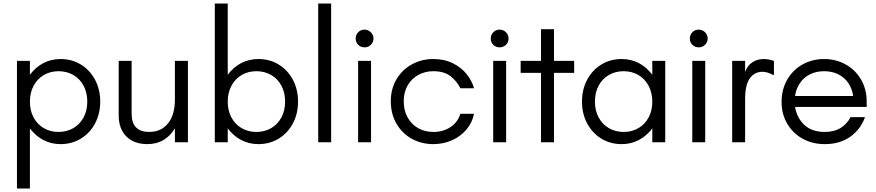

<svg xmlns="http://www.w3.org/2000/svg" viewBox="-20 -827 5094 1116"><path d="M78.6 -473.1H153.8V-392.6Q188 -437.5 232.9 -460.7Q277.8 -483.9 332 -483.9Q397.9 -483.9 450.4 -451.7Q502.9 -419.4 532.7 -363Q562.5 -306.6 562.5 -236.3Q562.5 -166 532.5 -109.6Q502.4 -53.2 450 -21.2Q397.5 10.7 332 10.7Q278.3 10.7 232.9 -12.7Q187.5 -36.1 153.8 -80.6V269H78.6ZM320.3 -60.1Q368.2 -60.1 406.2 -82.3Q444.3 -104.5 465.8 -144.5Q487.3 -184.6 487.3 -236.3Q487.3 -289.1 465.6 -329.3Q443.8 -369.6 405.8 -391.4Q367.7 -413.1 320.3 -413.1Q272.5 -413.1 234.6 -390.9Q196.8 -368.7 175.3 -328.4Q153.8 -288.1 153.8 -236.3Q153.8 -183.6 175.5 -143.6Q197.3 -103.5 235.1 -81.8Q272.9 -60.1 320.3 -60.1Z M669.9 -155.8V-473.1H745.1V-166.5Q745.1 -112.3 771.2 -86.2Q797.4 -60.1 846.2 -60.1Q897 -60.1 930.9 -85.2Q964.8 -110.4 980.7 -151.9Q996.6 -193.4 996.6 -243.2V-473.1H1072.3V0H996.6V-81.5Q970.7 -37.6 930.7 -13.4Q890.6 10.7 836.4 10.7Q783.7 10.7 746.1 -10Q708.5 -30.8 689.2 -68.1Q669.9 -105.5 669.9 -155.8Z M1303.7 -80.6V0H1228.5V-806.6H1303.7V-392.6Q1337.9 -437.5 1382.8 -460.7Q1427.7 -483.9 1481.9 -483.9Q1547.9 -483.9 1600.3 -451.7Q1652.8 -419.4 1682.6 -363Q1712.4 -306.6 1712.4 -236.3Q1712.4 -166 1682.4 -109.6Q1652.3 -53.2 1599.9 -21.2Q1547.4 10.7 1481.9 10.7Q1428.2 10.7 1382.8 -12.7Q1337.4 -36.1 1303.7 -80.6ZM1470.2 -60.1Q1518.1 -60.1 1556.2 -82.3Q1594.2 -104.5 1615.7 -144.5Q1637.2 -184.6 1637.2 -236.3Q1637.2 -289.1 1615.5 -329.3Q1593.8 -369.6 1555.7 -391.4Q1517.6 -413.1 1470.2 -413.1Q1422.4 -413.1 1384.5 -390.9Q1346.7 -368.7 1325.2 -328.4Q1303.7 -288.1 1303.7 -236.3Q1303.7 -183.6 1325.4 -143.6Q1347.2 -103.5 1385 -81.8Q1422.9 -60.1 1470.2 -60.1Z M1829.6 -806.6H1904.8V0H1829.6Z M2061.5 -473.1H2136.7V0H2061.5ZM2047.4 -603Q2047.4 -624.5 2062 -639.6Q2076.7 -654.8 2099.1 -654.8Q2120.1 -654.8 2135.5 -639.6Q2150.9 -624.5 2150.9 -603Q2150.9 -581.5 2135.7 -566.7Q2120.6 -551.8 2099.1 -551.8Q2077.1 -551.8 2062.3 -566.4Q2047.4 -581.1 2047.4 -603Z M2251.5 -238.8Q2251.5 -309.6 2284.2 -365.5Q2316.9 -421.4 2373.5 -452.6Q2430.2 -483.9 2498.5 -483.9Q2563 -483.9 2612.8 -459Q2662.6 -434.1 2693.1 -395.3Q2723.6 -356.4 2735.4 -314H2655.8Q2636.2 -354.5 2599.1 -383.8Q2562 -413.1 2498.5 -413.1Q2451.2 -413.1 2411.9 -391.8Q2372.6 -370.6 2349.6 -331.1Q2326.7 -291.5 2326.7 -238.8Q2326.7 -184.6 2349.4 -144Q2372.1 -103.5 2411.1 -81.8Q2450.2 -60.1 2498.5 -60.1Q2557.1 -60.1 2599.4 -88.9Q2641.6 -117.7 2655.8 -165.5H2735.4Q2725.1 -114.7 2691.7 -74.7Q2658.2 -34.7 2607.9 -12Q2557.6 10.7 2498.5 10.7Q2430.7 10.7 2374.3 -20Q2317.9 -50.8 2284.7 -107.7Q2251.5 -164.6 2251.5 -238.8Z M2846.7 -473.1H2921.9V0H2846.7ZM2832.5 -603Q2832.5 -624.5 2847.2 -639.6Q2861.8 -654.8 2884.3 -654.8Q2905.3 -654.8 2920.7 -639.6Q2936 -624.5 2936 -603Q2936 -581.5 2920.9 -566.7Q2905.8 -551.8 2884.3 -551.8Q2862.3 -551.8 2847.4 -566.4Q2832.5 -581.1 2832.5 -603Z M3124.5 -403.3H3006.3V-473.1H3124.5V-657.2H3200.2V-473.1H3317.4V-403.3H3200.2V0H3124.5Z M3362.8 -236.3Q3362.8 -306.6 3392.6 -363Q3422.4 -419.4 3474.9 -451.7Q3527.3 -483.9 3593.3 -483.9Q3647.5 -483.9 3692.4 -460.7Q3737.3 -437.5 3771.5 -392.6V-473.1H3846.7V0H3771.5V-80.6Q3737.8 -36.1 3692.4 -12.7Q3647 10.7 3593.3 10.7Q3527.8 10.7 3475.3 -21.2Q3422.9 -53.2 3392.8 -109.6Q3362.8 -166 3362.8 -236.3ZM3605 -60.1Q3652.3 -60.1 3690.2 -81.8Q3728 -103.5 3749.8 -143.6Q3771.5 -183.6 3771.5 -236.3Q3771.5 -288.1 3750 -328.4Q3728.5 -368.7 3690.7 -390.9Q3652.8 -413.1 3605 -413.1Q3557.6 -413.1 3519.5 -391.4Q3481.4 -369.6 3459.7 -329.3Q3438 -289.1 3438 -236.3Q3438 -184.6 3459.5 -144.5Q3481 -104.5 3519 -82.3Q3557.1 -60.1 3605 -60.1Z M4003.9 -473.1H4079.1V0H4003.9ZM3989.7 -603Q3989.7 -624.5 4004.4 -639.6Q4019 -654.8 4041.5 -654.8Q4062.5 -654.8 4077.9 -639.6Q4093.3 -624.5 4093.3 -603Q4093.3 -581.5 4078.1 -566.7Q4063 -551.8 4041.5 -551.8Q4019.5 -551.8 4004.6 -566.4Q3989.7 -581.1 3989.7 -603Z M4235.8 -473.1H4311V-407.7Q4322.8 -444.3 4351.8 -464.1Q4380.9 -483.9 4418.5 -483.9Q4446.8 -483.9 4478.5 -473.1V-391.6H4473.1Q4439.9 -409.7 4412.1 -409.7Q4365.7 -409.7 4338.4 -371.8Q4311 -334 4311 -250.5V0H4235.8Z M4522.9 -233.4Q4522.9 -307.1 4555.7 -364Q4588.4 -420.9 4644.8 -452.4Q4701.2 -483.9 4770 -483.9Q4838.4 -483.9 4895 -452.6Q4951.7 -421.4 4984.6 -365Q5017.6 -308.6 5017.6 -236.3V-205.6H4601.1Q4612.8 -139.2 4656.7 -99.6Q4700.7 -60.1 4773.4 -60.1Q4829.1 -60.1 4866.5 -83.5Q4903.8 -106.9 4923.8 -146H5007.8Q4981.9 -74.2 4921.4 -31.7Q4860.8 10.7 4774.4 10.7Q4700.7 10.7 4643.6 -21.7Q4586.4 -54.2 4554.7 -109.9Q4522.9 -165.5 4522.9 -233.4ZM4939 -269Q4933.1 -311 4911.1 -343.8Q4889.2 -376.5 4853 -394.8Q4816.9 -413.1 4770 -413.1Q4723.6 -413.1 4687.5 -394.8Q4651.4 -376.5 4629.4 -343.8Q4607.4 -311 4601.1 -269Z"/></svg>

Font: Glacial Indifference
Style: Regular
Weight: 400
Designer: Alfredo Marco Pradil
Foundry: Alfredo Marco Pradil
Version: Version 1.312